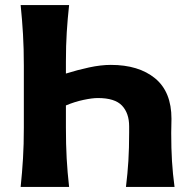

<svg xmlns="http://www.w3.org/2000/svg" viewBox="-20 -733 743 753"><path d="M61 0Q67 -57.5 70.2 -111.5Q73.5 -165.5 73.5 -232.5V-474.5Q73.5 -543.5 70.2 -598.8Q67 -654 61 -713H251Q245 -658 241.8 -606.5Q238.5 -555 238.5 -491V-444.5Q283 -458.5 329.2 -468.5Q375.5 -478.5 414.5 -478.5Q524 -478.5 588.2 -425.8Q652.5 -373 652.5 -267Q652.5 -254 652 -239.5Q651.5 -225 651.5 -212Q651.5 -150.5 654.5 -101.2Q657.5 -52 664.5 0H474Q480.5 -53 483.5 -102.2Q486.5 -151.5 486.5 -213V-237.5Q486.5 -289 458.5 -318.8Q430.5 -348.5 364 -348.5Q341.5 -348.5 307.2 -341.2Q273 -334 238.5 -319.5V-232.5Q238.5 -165.5 241.5 -111.5Q244.5 -57.5 251 0Z"/></svg>

Font: Commissioner Flair
Style: Bold
Weight: 700
Designer: Kostas Bartsokas
Foundry: Kostas Bartsokas
Version: Version 1.000; ttfautohint (v1.8.3)